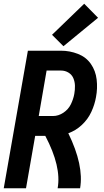

<svg xmlns="http://www.w3.org/2000/svg" viewBox="-34 -1006 554 1026"><path d="M-14 0 115 -735H292Q339 -735 382.5 -718Q426 -701 451.5 -664.5Q477 -628 482.5 -581Q488 -534 479 -487Q472 -447 454 -408Q436 -369 403.5 -338.5Q371 -308 331 -294Q415 -122 394 0H274Q295 -115 208 -280H154L105 0ZM249 -386Q278 -386 304.5 -403.5Q331 -421 344.5 -448.5Q358 -476 363 -504Q367 -526 366.5 -547.5Q366 -569 358 -588Q350 -607 332 -618Q314 -629 292 -629H215L173 -386ZM305 -759 244 -820 416 -986 490 -911Z"/></svg>

Font: Iosevka SS08
Style: Bold Italic
Weight: 700
Italic angle: -10°
Monospace: yes
Designer: Belleve Invis
Foundry: Belleve Invis
Version: 2.1.0; ttfautohint (v1.8.2)